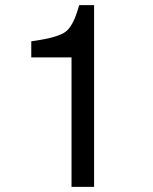

<svg xmlns="http://www.w3.org/2000/svg" viewBox="-20 -729 596 749"><path d="M259 -505H102V-568L110 -569Q208 -583 237 -606Q263 -627 281 -683L289 -709H347V0H259Z"/></svg>

Font: Ekushey Amar Bangla
Style: Regular
Weight: 400
Designer: Al Mamun Sumon
Foundry: Al Mamun Sumon
Version: Version 1.0